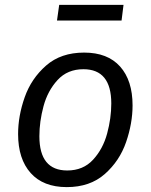

<svg xmlns="http://www.w3.org/2000/svg" viewBox="-20 -753 616 785"><path d="M54 -205Q54 -279 81 -355.5Q108 -432 168.5 -485Q229 -538 324 -538Q420 -538 471 -481Q522 -424 522 -322Q522 -249 495.5 -172Q469 -95 408.5 -41.5Q348 12 253 12Q157 12 105.5 -45.5Q54 -103 54 -205ZM435 -330Q435 -470 321 -470Q256 -470 215.5 -426Q175 -382 158 -319Q141 -256 141 -196Q141 -56 255 -56Q320 -56 360.5 -100Q401 -144 418 -207Q435 -270 435 -330ZM213 -669 222 -733H485L477 -669Z"/></svg>

Font: Fira Sans Book
Style: Italic
Weight: 350
Italic angle: -8°
Designer: bBox Type GmbH & Carrois Corporate GbR & Edenspiekermann AG
Foundry: bBox Type GmbH & Carrois Corporate GbR & Edenspiekermann AG
Version: Version 4.301